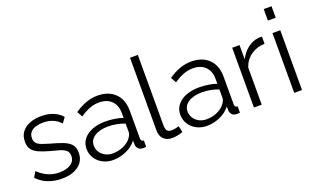

<svg xmlns="http://www.w3.org/2000/svg" viewBox="-79 -1146 2573 1572"><g transform="rotate(-20 1207.0 -360.0)"><path d="M246 10Q182 10 127 -11Q72 -32 32 -75L60 -123Q104 -82 148.5 -63.5Q193 -45 243 -45Q304 -45 342 -69.5Q380 -94 380 -140Q380 -171 361.5 -187.5Q343 -204 308.5 -214.5Q274 -225 226 -237Q172 -252 135.5 -268.5Q99 -285 80.5 -310.5Q62 -336 62 -377Q62 -428 87.5 -461.5Q113 -495 157.5 -512.5Q202 -530 257 -530Q317 -530 363 -511Q409 -492 438 -458L405 -412Q377 -444 338.5 -459.5Q300 -475 253 -475Q221 -475 192 -466.5Q163 -458 144.5 -438.5Q126 -419 126 -385Q126 -357 140 -341.5Q154 -326 182 -315.5Q210 -305 251 -293Q310 -277 354 -260.5Q398 -244 422 -218Q446 -192 446 -145Q446 -72 391 -31Q336 10 246 10Z M516 -150Q516 -199 544 -234.5Q572 -270 621.5 -289.5Q671 -309 736 -309Q774 -309 815 -303Q856 -297 888 -285V-329Q888 -395 849 -434Q810 -473 741 -473Q699 -473 658.5 -457.5Q618 -442 574 -412L548 -460Q599 -495 648 -512.5Q697 -530 748 -530Q844 -530 900 -475Q956 -420 956 -323V-82Q956 -68 962 -61.5Q968 -55 981 -54V0Q970 1 962 2Q954 3 950 2Q925 1 912 -14Q899 -29 898 -46L897 -84Q862 -39 806 -14.5Q750 10 692 10Q642 10 601.5 -11.5Q561 -33 538.5 -69.5Q516 -106 516 -150ZM865 -110Q876 -124 882 -137Q888 -150 888 -160V-236Q854 -249 817.5 -256Q781 -263 744 -263Q671 -263 626 -234Q581 -205 581 -155Q581 -126 596 -100.5Q611 -75 640 -58.5Q669 -42 708 -42Q757 -42 799.5 -61Q842 -80 865 -110Z M1106 -730H1174V-118Q1174 -79 1188 -67Q1202 -55 1222 -55Q1240 -55 1258 -59Q1276 -63 1289 -67L1301 -12Q1282 -4 1254.5 1Q1227 6 1207 6Q1161 6 1133.5 -21Q1106 -48 1106 -95Z M1333 -150Q1333 -199 1361 -234.5Q1389 -270 1438.5 -289.5Q1488 -309 1553 -309Q1591 -309 1632 -303Q1673 -297 1705 -285V-329Q1705 -395 1666 -434Q1627 -473 1558 -473Q1516 -473 1475.5 -457.5Q1435 -442 1391 -412L1365 -460Q1416 -495 1465 -512.5Q1514 -530 1565 -530Q1661 -530 1717 -475Q1773 -420 1773 -323V-82Q1773 -68 1779 -61.5Q1785 -55 1798 -54V0Q1787 1 1779 2Q1771 3 1767 2Q1742 1 1729 -14Q1716 -29 1715 -46L1714 -84Q1679 -39 1623 -14.5Q1567 10 1509 10Q1459 10 1418.5 -11.5Q1378 -33 1355.5 -69.5Q1333 -106 1333 -150ZM1682 -110Q1693 -124 1699 -137Q1705 -150 1705 -160V-236Q1671 -249 1634.5 -256Q1598 -263 1561 -263Q1488 -263 1443 -234Q1398 -205 1398 -155Q1398 -126 1413 -100.5Q1428 -75 1457 -58.5Q1486 -42 1525 -42Q1574 -42 1616.5 -61Q1659 -80 1682 -110Z M2180 -461Q2112 -459 2060.5 -423Q2009 -387 1988 -324V0H1920V-521H1984V-396Q2011 -451 2055.5 -485Q2100 -519 2150 -523Q2160 -524 2167.5 -524Q2175 -524 2180 -523Z M2271 0V-521H2339V0ZM2271 -630V-730H2339V-630Z"/></g></svg>

Font: Raleway Thin
Style: Regular
Weight: 400
Version: Version 4.026